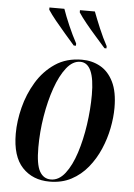

<svg xmlns="http://www.w3.org/2000/svg" viewBox="-55 -808 601 859"><g transform="rotate(5 246.0 -378.0)"><path d="M200 10Q124 10 77.5 -39.5Q31 -89 31 -191Q31 -247 46.5 -308.5Q62 -370 94.5 -424Q127 -478 177.5 -512Q228 -546 298 -546Q343 -546 380 -525.5Q417 -505 439 -460.5Q461 -416 461 -344Q461 -301 451.5 -252.5Q442 -204 422 -157.5Q402 -111 371 -73Q340 -35 297.5 -12.5Q255 10 200 10ZM205 0Q241 0 269 -36Q297 -72 316 -131Q335 -190 345 -259Q355 -328 355 -393Q355 -536 291 -536Q257 -536 229 -500.5Q201 -465 180.5 -406.5Q160 -348 148.5 -278Q137 -208 137 -138Q137 -62 154.5 -31Q172 0 205 0ZM255 -606Q235 -629 211.5 -656Q188 -683 166.5 -709.5Q145 -736 132 -756V-766H199Q210 -734 228 -692.5Q246 -651 265 -616V-606ZM393 -606Q373 -629 349 -656Q325 -683 303.5 -709.5Q282 -736 269 -756V-766H336Q348 -734 365.5 -692.5Q383 -651 402 -616V-606Z"/></g></svg>

Font: Noto Serif Display ExtraCondensed SemiBold
Style: Italic
Weight: 600
Width: 2
Italic angle: -12°
Designer: Monotype Design Team
Foundry: Monotype Imaging Inc.
Version: Version 2.009